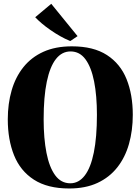

<svg xmlns="http://www.w3.org/2000/svg" viewBox="-20 -1004 758 1036"><path d="M353.5 13Q236.5 13 163 -34.5Q89.5 -82 55.8 -166.2Q22 -250.5 22 -360Q22 -444.5 42.8 -516.2Q63.5 -588 106.2 -641.5Q149 -695 214 -724.5Q279 -754 368 -754Q484.5 -754 557 -707Q629.5 -660 663 -576.8Q696.5 -493.5 696.5 -384.5Q696.5 -300 676 -227.5Q655.5 -155 613 -101Q570.5 -47 506 -17Q441.5 13 353.5 13ZM359.5 -15Q405 -15 437.2 -56.8Q469.5 -98.5 486.2 -181Q503 -263.5 503 -384.5Q503 -487.5 487.8 -564.5Q472.5 -641.5 441.2 -684Q410 -726.5 360.5 -726.5Q314 -726.5 281.8 -685.5Q249.5 -644.5 232.5 -563.2Q215.5 -482 215.5 -360Q215.5 -257 230.8 -179.2Q246 -101.5 277.8 -58.2Q309.5 -15 359.5 -15ZM358 -783Q330 -794.5 303.2 -809.8Q276.5 -825 251.8 -842.2Q227 -859.5 206.2 -877Q185.5 -894.5 170 -911L256.5 -983.5L398.5 -809L360 -783Z"/></svg>

Font: Merriweather 144pt ExtraBold
Style: Regular
Weight: 800
Version: Version 2.100